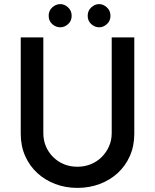

<svg xmlns="http://www.w3.org/2000/svg" viewBox="-20 -907 755 935"><path d="M274 -887Q294 -887 311.5 -871Q329 -855 329 -830Q329 -805 311.5 -789.5Q294 -774 274 -774Q252 -774 234.5 -789.5Q217 -805 217 -830Q217 -855 234.5 -871Q252 -887 274 -887ZM463 -887Q483 -887 500.5 -871Q518 -855 518 -830Q518 -805 500.5 -789.5Q483 -774 463 -774Q442 -774 424.5 -789.5Q407 -805 407 -830Q407 -855 424.5 -871Q442 -887 463 -887ZM81 -256V-725H191V-259Q191 -224 203.5 -194.5Q216 -165 238.5 -142.5Q261 -120 291 -107.5Q321 -95 357 -95Q392 -95 422.5 -107.5Q453 -120 475.5 -142.5Q498 -165 511 -194.5Q524 -224 524 -259V-725H634V-256Q634 -196 612.5 -147.5Q591 -99 553.5 -64.5Q516 -30 465.5 -11Q415 8 357 8Q299 8 249 -11Q199 -30 161.5 -64.5Q124 -99 102.5 -147.5Q81 -196 81 -256Z"/></svg>

Font: JosefinSans
Style: SemiBold
Weight: 600
Designer: Santiago Orozco
Foundry: Typemade
Version: Version 1.0 ; ttfautohint (v1.3)